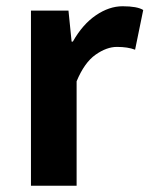

<svg xmlns="http://www.w3.org/2000/svg" viewBox="-20 -594 478 614"><path d="M79 0V-560H199L209 -461H213Q244 -516 286.5 -545Q329 -574 372 -574Q419 -574 438 -562L412 -435Q389 -444 354 -444Q321 -444 285.5 -419Q250 -394 225 -334V0Z"/></svg>

Font: Source Han Sans CN Bold
Style: Bold
Weight: 700
Designer: Ryoko NISHIZUKA 西塚涼子 (kana & ideographs); Paul D. Hunt (Latin, Greek & Cyrillic); Wenlong ZHANG 张文龙 (bopomofo); Sandoll 
Foundry: Adobe Systems Incorporated
Version: Version 1.00;May 30, 2023;FontCreator 11.5.0.2422 32-bit